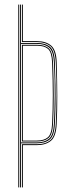

<svg xmlns="http://www.w3.org/2000/svg" viewBox="-20 -820 301 840"><path d="M60 0V-800H64V0ZM68 0V-800H72V-632H142Q177.8 -632 198 -615.5Q218.2 -599 220 -547Q222 -492.5 222.8 -448.8Q223.5 -405 222.9 -364.2Q222.2 -323.5 220 -278Q217.5 -226 197.2 -209.5Q177 -193 141 -193H72V0ZM76 0V-189H141Q178.8 -189 200.1 -206.8Q221.5 -224.5 224 -278Q227 -341 227.4 -403.5Q227.8 -466 224 -547Q221.5 -601 199.9 -618.5Q178.2 -636 142 -636H76V-800H80V-640H142Q181.2 -640 203.9 -620.4Q226.5 -600.8 228 -547Q230.5 -462.2 230.6 -400.1Q230.8 -338 228 -278Q225.5 -221.8 202.2 -203.4Q179 -185 141 -185H80V0ZM72 -197H141Q174.2 -197 193.9 -212.5Q213.5 -228 216 -279Q218.8 -335 219.4 -400.9Q220 -466.8 216 -547Q213.8 -595.5 194.9 -611.8Q176 -628 142 -628H72ZM76 -201V-624H142Q175 -624 192.6 -608.9Q210.2 -593.8 212 -546Q215 -465 215 -403.1Q215 -341.2 212 -279Q209.5 -229.5 191.1 -215.2Q172.8 -201 141 -201ZM80 -205H141Q172.5 -205 189.1 -219.1Q205.8 -233.2 208 -279Q211 -341.2 211 -403.1Q211 -465 208 -546Q206.2 -592.2 189.9 -606.1Q173.5 -620 142 -620H80Z"/></svg>

Font: Big Shoulders Inline Display Thin
Style: Regular
Weight: 100
Designer: Patric King
Foundry: XO Type Co
Version: Version 1.000